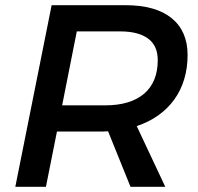

<svg xmlns="http://www.w3.org/2000/svg" viewBox="-20 -720 763 740"><path d="M396.5 -214Q389 -213.5 381.5 -213.2Q374 -213 366 -213H199.5L157 0H39L179 -700H463Q580 -700 641.5 -650Q703 -600 703 -508Q703 -458 690 -414.8Q677 -371.5 651.8 -336.5Q626.5 -301.5 590 -275.5Q553.5 -249.5 507 -234L617 0H483ZM219.5 -314H386Q434 -314 471.5 -325.2Q509 -336.5 535 -358.5Q561 -380.5 574.5 -413Q588 -445.5 588 -488Q588 -544 550.5 -571.5Q513 -599 443 -599H276Z"/></svg>

Font: Argentum Sans
Style: Italic
Weight: 400
Italic angle: -11.3099°
Designer: Julieta Ulanovsky, Owen Earl, Rasmus Andersson, Cristiano Sobral
Foundry: The Argentum Sans Project Authors
Version: Version 3.131; ttfautohint (v1.8.4.7-5d5b-dirty)